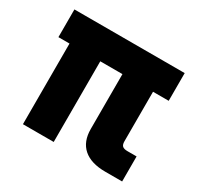

<svg xmlns="http://www.w3.org/2000/svg" viewBox="-126 -719 900 870"><g transform="rotate(30 324.5 -283.5)"><path d="M88 0V-422H30V-567H607V-422H525V-163Q525 -145 533 -138Q541 -131 559 -131H607V0H519Q444 0 404.5 -34.5Q365 -69 365 -135V-422H249V0Z"/></g></svg>

Font: Open Sauce One Black
Style: Regular
Weight: 900
Designer: Alfredo Marco Pradil
Foundry: Creative Sauce Fz LLC
Version: Version 1.477